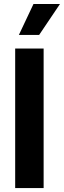

<svg xmlns="http://www.w3.org/2000/svg" viewBox="-20 -953 324 973"><path d="M201.1 0H56.9V-707H201.1ZM149.7 -932.8H284L178.4 -776H75.7Z"/></svg>

Font: WEMIX Pretendard Variable
Style: Regular
Weight: 400
Designer: Base glyphs from Inter by Rasmus Andersson; Hangeul glyphs from Noto Sans CJK(Source Han Sans) by Jang Soo-young and Kan
Foundry: Kil Hyung-jin
Version: Version 1.000;Glyphs 3.2 (3208)